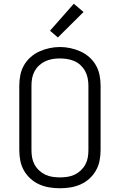

<svg xmlns="http://www.w3.org/2000/svg" viewBox="-20 -997 640 1025"><path d="M300 8Q272 8 244 3.5Q216 -1 190 -12.5Q164 -24 143 -43Q122 -62 108 -86.5Q94 -111 88.5 -139Q83 -167 83 -195V-540Q83 -568 88.5 -596Q94 -624 108 -648.5Q122 -673 143.5 -692Q165 -711 190.5 -722.5Q216 -734 244 -740Q272 -746 300 -746Q328 -746 356 -740Q384 -734 409.5 -722.5Q435 -711 456.5 -692Q478 -673 492 -648.5Q506 -624 511.5 -596Q517 -568 517 -540V-195Q517 -167 511.5 -139Q506 -111 492 -86.5Q478 -62 457 -43Q436 -24 410 -12.5Q384 -1 356 3.5Q328 8 300 8ZM300 -50Q320 -50 340 -53Q360 -56 378 -64.5Q396 -73 411 -87Q426 -101 435.5 -118.5Q445 -136 448.5 -155.5Q452 -175 452 -195V-540Q452 -560 448 -580Q444 -600 434.5 -617.5Q425 -635 410 -649Q395 -663 376.5 -671Q358 -679 338 -682Q318 -685 298 -685Q278 -685 258.5 -681.5Q239 -678 221 -669.5Q203 -661 188.5 -647.5Q174 -634 164.5 -616.5Q155 -599 151.5 -579.5Q148 -560 148 -540V-195Q148 -175 151.5 -155.5Q155 -136 164.5 -118.5Q174 -101 189 -87Q204 -73 222 -64.5Q240 -56 260 -53Q280 -50 300 -50ZM289 -797 247 -833 374 -977 426 -933Z"/></svg>

Font: Iosevka Curly Light Extended
Style: Regular
Weight: 300
Width: 7
Monospace: yes
Designer: Belleve Invis
Foundry: Belleve Invis
Version: Version 11.1.0; ttfautohint (v1.8.3)